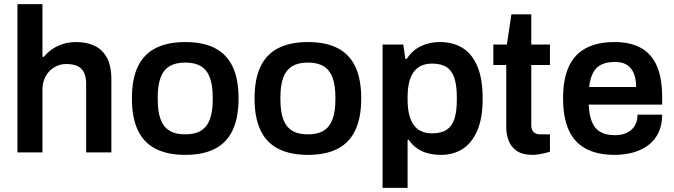

<svg xmlns="http://www.w3.org/2000/svg" viewBox="-20 -743 3287 936"><path d="M65 0V-723H187V-466H194Q211 -487 234 -503Q257 -519 286.5 -528.5Q316 -538 352 -538Q402 -538 440.5 -520Q479 -502 501 -462Q523 -422 523 -355V0H400V-333Q400 -361 393.5 -379.5Q387 -398 374.5 -409.5Q362 -421 344 -426Q326 -431 304 -431Q271 -431 244.5 -415Q218 -399 202.5 -371Q187 -343 187 -306V0Z M883 12Q797 12 739 -17.5Q681 -47 652 -108Q623 -169 623 -263Q623 -358 652 -418.5Q681 -479 739 -508.5Q797 -538 883 -538Q970 -538 1027.5 -508.5Q1085 -479 1114 -418.5Q1143 -358 1143 -263Q1143 -169 1114 -108Q1085 -47 1027.5 -17.5Q970 12 883 12ZM883 -88Q931 -88 960.5 -106.5Q990 -125 1003.5 -162.5Q1017 -200 1017 -256V-270Q1017 -326 1003.5 -363.5Q990 -401 960.5 -419.5Q931 -438 883 -438Q835 -438 805.5 -419.5Q776 -401 762.5 -363.5Q749 -326 749 -270V-256Q749 -200 762.5 -162.5Q776 -125 805.5 -106.5Q835 -88 883 -88Z M1481 12Q1395 12 1337 -17.5Q1279 -47 1250 -108Q1221 -169 1221 -263Q1221 -358 1250 -418.5Q1279 -479 1337 -508.5Q1395 -538 1481 -538Q1568 -538 1625.5 -508.5Q1683 -479 1712 -418.5Q1741 -358 1741 -263Q1741 -169 1712 -108Q1683 -47 1625.5 -17.5Q1568 12 1481 12ZM1481 -88Q1529 -88 1558.5 -106.5Q1588 -125 1601.5 -162.5Q1615 -200 1615 -256V-270Q1615 -326 1601.5 -363.5Q1588 -401 1558.5 -419.5Q1529 -438 1481 -438Q1433 -438 1403.5 -419.5Q1374 -401 1360.5 -363.5Q1347 -326 1347 -270V-256Q1347 -200 1360.5 -162.5Q1374 -125 1403.5 -106.5Q1433 -88 1481 -88Z M1845 173V-526H1946L1956 -456H1963Q1989 -497 2031 -517.5Q2073 -538 2124 -538Q2189 -538 2235.5 -509Q2282 -480 2307.5 -419Q2333 -358 2333 -262Q2333 -168 2307 -107Q2281 -46 2235.5 -17Q2190 12 2131 12Q2095 12 2065 4Q2035 -4 2012 -20.5Q1989 -37 1973 -61H1967V173ZM2086 -93Q2131 -93 2157.5 -110.5Q2184 -128 2195.5 -164Q2207 -200 2207 -255V-269Q2207 -325 2195.5 -361.5Q2184 -398 2157.5 -415.5Q2131 -433 2086 -433Q2045 -433 2018.5 -414Q1992 -395 1979.5 -358.5Q1967 -322 1967 -269V-257Q1967 -218 1974 -187.5Q1981 -157 1995.5 -136Q2010 -115 2032.5 -104Q2055 -93 2086 -93Z M2576 12Q2527 12 2499 -7.5Q2471 -27 2459.5 -57.5Q2448 -88 2448 -120V-426H2385V-526H2451L2473 -673H2570V-526H2661V-426H2570V-132Q2570 -111 2581 -99.5Q2592 -88 2614 -88H2661V-4Q2651 0 2636.5 3.5Q2622 7 2606 9.5Q2590 12 2576 12Z M2977 12Q2893 12 2837 -17.5Q2781 -47 2753 -108Q2725 -169 2725 -263Q2725 -358 2753 -418.5Q2781 -479 2837 -508.5Q2893 -538 2977 -538Q3053 -538 3104.5 -509.5Q3156 -481 3182 -422Q3208 -363 3208 -269V-233H2850Q2852 -184 2865 -150.5Q2878 -117 2905.5 -100.5Q2933 -84 2978 -84Q3001 -84 3021 -90Q3041 -96 3056 -108.5Q3071 -121 3079.5 -140Q3088 -159 3088 -184H3208Q3208 -134 3190.5 -97Q3173 -60 3141.5 -36Q3110 -12 3068 0Q3026 12 2977 12ZM2852 -319H3081Q3081 -352 3073.5 -375Q3066 -398 3052.5 -413Q3039 -428 3020 -434.5Q3001 -441 2977 -441Q2938 -441 2911.5 -428Q2885 -415 2871 -388Q2857 -361 2852 -319Z"/></svg>

Font: Archivo SemiBold
Style: Regular
Weight: 600
Designer: Hector Gatti
Foundry: Omnibus-Type
Version: Version 2.001